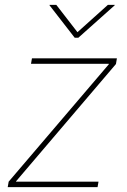

<svg xmlns="http://www.w3.org/2000/svg" viewBox="-20 -769 521 789"><path d="M11.7 0 15.6 -22.5 427.2 -504.9V-506.8H107.4L111.3 -529.3H460.4L456.5 -505.9L45.9 -23.9V-22.5H384.8L380.9 0ZM211.4 -749 298.3 -636.7 423.3 -749H451.7L451.2 -747.1L301.8 -613.8H287.1L183.6 -747.1V-749Z"/></svg>

Font: Inter 24pt Thin
Style: Italic
Weight: 250
Italic angle: -9.3988°
Version: Version 4.001;git-66647c0bb